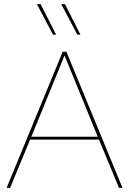

<svg xmlns="http://www.w3.org/2000/svg" viewBox="-20 -911 626 931"><path d="M574 0H557L460 -234H126L29 0H12L284 -660H302ZM132 -248H454L293 -642ZM177 -891 252 -743H237L159 -891ZM295 -891 370 -743H355L277 -891Z"/></svg>

Font: Work Sans Thin
Style: Regular
Weight: 250
Designer: Wei Huang
Foundry: Wei Huang
Version: Version 2.012